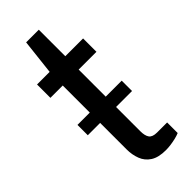

<svg xmlns="http://www.w3.org/2000/svg" viewBox="-227 -706 750 750"><g transform="rotate(-45 148.5 -331.0)"><path d="M17.1 -245.6V-302.7H261.5V-245.6ZM192.1 11.5Q151.2 11.5 127.9 -3.6Q104.5 -18.7 94.9 -44.2Q85.2 -69.6 85.2 -98.9V-452.2H17.1V-526H86.8L103.3 -672.5H173.2V-526H271.5V-452.2H173.2V-111.8Q173.2 -86.6 182.1 -74.2Q191.1 -61.8 215.8 -61.8H271.5V-3.5Q261.5 0.9 247.7 4.2Q233.9 7.5 219.4 9.5Q204.8 11.5 192.1 11.5Z"/></g></svg>

Font: Archivo SemiBold
Style: Regular
Weight: 600
Designer: Hector Gatti
Foundry: Omnibus-Type
Version: Version 2.001